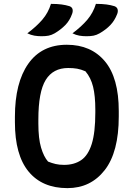

<svg xmlns="http://www.w3.org/2000/svg" viewBox="-20 -951 690 991"><path d="M243 -931Q275 -931 297.5 -928Q320 -925 339 -919Q352 -914 354.5 -903Q357 -892 352 -879Q340 -845 317 -821.5Q294 -798 262 -779Q246 -770 231 -767Q216 -764 194 -764Q175 -764 157.5 -767Q140 -770 121 -779Q168 -814 198.5 -849.5Q229 -885 243 -931ZM475 -931Q507 -931 529.5 -928Q552 -925 571 -919Q584 -914 587 -903Q590 -892 585 -879Q572 -845 549.5 -821.5Q527 -798 494 -779Q478 -770 463 -767Q448 -764 426 -764Q407 -764 389.5 -767Q372 -770 354 -779Q401 -814 431 -849.5Q461 -885 475 -931ZM325 -720Q450 -720 521.5 -634.5Q593 -549 593 -378V-350Q593 -166 520.5 -73Q448 20 328 20Q198 20 127.5 -65.5Q57 -151 57 -320V-348Q57 -524 126 -622Q195 -720 325 -720ZM178 -313Q178 -236 192 -189Q206 -142 228 -117Q248 -109 267 -104.5Q286 -100 311 -100Q363 -100 399 -124.5Q435 -149 453.5 -208Q472 -267 472 -370V-385Q472 -456 460.5 -503Q449 -550 421 -583Q398 -593 378 -596.5Q358 -600 332 -600Q254 -600 216 -538.5Q178 -477 178 -334Z"/></svg>

Font: Recursive Sn Csl St SmB
Style: Regular
Weight: 600
Version: Version 1.079;hotconv 1.0.112;makeotfexe 2.5.65598; ttfautoh